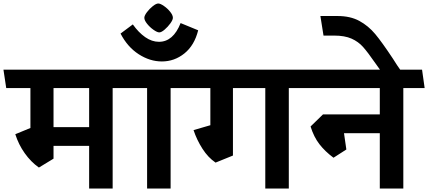

<svg xmlns="http://www.w3.org/2000/svg" viewBox="-43 -1096 2488 1116"><path d="M611.8 0H475.1V-248H268.1V-173.8L183.1 -122.1Q136.2 -155.3 100.6 -205.6Q64.9 -255.9 45.9 -315.9L133.8 -352.1V-584H-6.8L-22.9 -690.9H721.2L735.8 -584H611.8ZM268.1 -584V-356.9H475.1V-584Z M948.7 0H812V-584H707L690.9 -690.9H1058.1L1072.8 -584H948.7Z M897.9 -738.8Q828.1 -738.8 762.9 -781Q697.8 -823.2 657.7 -900.9L729 -954.1Q762.2 -907.2 801 -880.1Q839.8 -853 880.9 -853Q963.9 -853 1006.8 -961.9L1108.9 -919.9Q1086.9 -832 1028.8 -785.4Q970.7 -738.8 897.9 -738.8ZM961.9 -992.7Q961.9 -980.5 947.3 -960.2Q932.6 -939.9 913.8 -923.8Q895 -907.7 882.8 -907.7Q870.6 -907.7 849.1 -922.9Q827.6 -938 811.8 -958Q795.9 -978 795.9 -992.7Q795.9 -1004.9 810.8 -1024.9Q825.7 -1044.9 845.2 -1060.3Q864.7 -1075.7 877 -1075.7Q888.7 -1075.7 909.7 -1061.3Q930.7 -1046.9 946.3 -1027.3Q961.9 -1007.8 961.9 -992.7Z M1635.7 0H1499V-584H1311V-191.9L1210 -150.9Q1167 -179.7 1133.8 -231.4Q1100.6 -283.2 1082 -339.8L1179.7 -368.2V-584H1035.6L1020 -690.9H1744.6L1759.8 -584H1635.7Z M2301.3 0H2164.6V-321.8H1956.5L1970.2 -227.1L1895.5 -179.2Q1845.7 -216.3 1813.5 -258.1Q1781.2 -299.8 1762.2 -360.8L1834.5 -431.2H2164.6V-584H1730.5L1714.4 -690.9H2410.2L2425.3 -584H2301.3Z M2240.2 -755.9Q2264.2 -716.8 2294.4 -674.8H2177.2L2139.2 -728Q2094.2 -793 2066.9 -823.5Q2039.6 -854 2000 -871.6Q1960.4 -889.2 1898.4 -889.2H1837.4L1819.3 -1002.9H1919.4Q1993.2 -1002.9 2045.7 -974.4Q2098.1 -945.8 2137.7 -898.4Q2177.2 -851.1 2240.2 -755.9Z"/></svg>

Font: Kadwa
Style: Bold
Weight: 700
Designer: Sol Matas
Foundry: Sol Matas
Version: Version 1.001;PS 001.000;hotconv 1.0.70;makeotf.lib2.5.58329